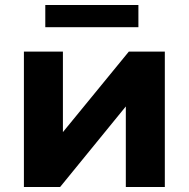

<svg xmlns="http://www.w3.org/2000/svg" viewBox="-20 -743 750 763"><path d="M160 -635H530V-723H160ZM75 0H219L480 -320V0H635V-538H492L230 -218V-538H75Z"/></svg>

Font: Talent SemiBold
Style: Bold
Weight: 700
Designer: Mike Powis
Version: Version 1.001;hotconv 1.0.109;makeotfexe 2.5.65596